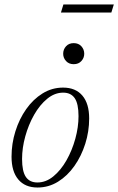

<svg xmlns="http://www.w3.org/2000/svg" viewBox="-20 -827 528 857"><path d="M261.5 -436Q317.5 -436 347.8 -400.2Q378 -364.5 378 -298.5Q378 -240 360.5 -185Q343 -130 312 -86Q281 -42 239 -16Q197 10 147.5 10Q92 10 61.8 -25.8Q31.5 -61.5 31.5 -127.5Q31.5 -186 48.8 -241Q66 -296 97 -340Q128 -384 170 -410Q212 -436 261.5 -436ZM147 -12.5Q185 -12.5 218.2 -39.8Q251.5 -67 276.8 -111.5Q302 -156 316.2 -207.8Q330.5 -259.5 330.5 -308.5Q330.5 -364 313.5 -388.8Q296.5 -413.5 262 -413.5Q224 -413.5 190.8 -386.2Q157.5 -359 132.2 -314.5Q107 -270 92.8 -218.2Q78.5 -166.5 78.5 -117.5Q78.5 -62 95.5 -37.2Q112.5 -12.5 147 -12.5ZM309 -540.5Q287.5 -540.5 274.8 -554.5Q262 -568.5 262 -587Q262 -606.5 274.8 -620.5Q287.5 -634.5 309 -634.5Q330.5 -634.5 343.2 -620.5Q356 -606.5 356 -587Q356 -568.5 343.2 -554.5Q330.5 -540.5 309 -540.5ZM252 -771 263 -807H488L477 -771Z"/></svg>

Font: Newsreader 16pt Light
Style: Italic
Weight: 300
Italic angle: -17°
Designer: Hugues Gentile
Foundry: Production Type
Version: Version 1.003; ttfautohint (v1.8.3)